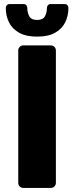

<svg xmlns="http://www.w3.org/2000/svg" viewBox="-20 -923 364 943"><path d="M94.8 0Q84.1 0 76.9 -7.2Q69.6 -14.5 69.6 -25.1V-674.9Q69.6 -685.5 76.9 -692.8Q84.1 -700 94.8 -700H229.4Q240 -700 247.2 -692.8Q254.5 -685.5 254.5 -674.9V-25.1Q254.5 -14.5 247.2 -7.2Q240 0 229.4 0ZM162.2 -743.1Q107.9 -743.1 73.8 -762.3Q39.7 -781.5 24.1 -813.5Q8.5 -845.5 8.5 -884.1Q8.5 -892.1 13.5 -897.6Q18.5 -903.1 27.5 -903.1H95Q104 -903.1 109 -897.6Q114 -892.1 114 -884.1Q114 -861.4 123.7 -843.2Q133.5 -825 162.3 -825Q191.1 -825 200.8 -843.2Q210.5 -861.4 210.5 -884.4Q210.5 -892.1 215.5 -897.6Q220.5 -903.1 229.5 -903.1H297Q306 -903.1 311 -897.6Q316 -892.1 316 -884.1Q316 -845.5 300.4 -813.5Q284.7 -781.5 250.9 -762.3Q217 -743.1 162.2 -743.1Z"/></svg>

Font: Rubik Light
Style: Regular
Weight: 300
Designer: Hubert and Fischer
Foundry: Hubert and Fischer
Version: Version 2.300;gftools[0.9.30]